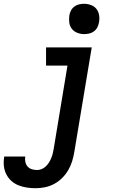

<svg xmlns="http://www.w3.org/2000/svg" viewBox="-85 -770 605 1013"><path d="M103 223Q79 223 56 219.5Q33 216 12 207.5Q-9 199 -25.5 184Q-42 169 -52 149Q-62 129 -64.5 106Q-67 83 -63 59V56H48V57Q46 71 49 85Q52 99 61 109Q70 119 83.5 123Q97 127 111 127Q123 127 135 122Q147 117 156.5 108Q166 99 173 88Q180 77 185 65Q190 53 193 41Q196 29 198 17L271 -424H158V-520H399L307 32Q303 57 295.5 81Q288 105 275 127.5Q262 150 243 169Q224 188 200.5 200.5Q177 213 152 218Q127 223 103 223ZM359 -590Q340 -590 322.5 -597Q305 -604 294 -618Q283 -632 280.5 -651Q278 -670 281 -689Q283 -702 289.5 -714.5Q296 -727 307.5 -735.5Q319 -744 332.5 -747Q346 -750 359 -750Q378 -750 396 -743Q414 -736 424.5 -722Q435 -708 438 -689Q441 -670 437 -651Q435 -638 428.5 -625.5Q422 -613 410.5 -604.5Q399 -596 385.5 -593Q372 -590 359 -590Z"/></svg>

Font: Iosevka Custom
Style: Bold Italic
Weight: 700
Italic angle: -9°
Designer: Belleve Invis
Foundry: Belleve Invis
Version: Version 30.3.1; ttfautohint (v1.8.3)